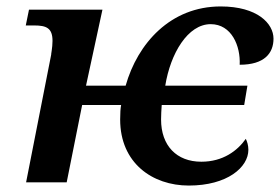

<svg xmlns="http://www.w3.org/2000/svg" viewBox="-20 -566 869 596"><path d="M566 10C686 10 751 -47 751 -101C751 -115 747 -127 743 -135C717 -98 672 -64 605 -64C528 -64 480 -114 480 -195C480 -211 481 -224 482 -240H738L748 -300H493C509 -400 563 -491 634 -491C699 -491 727 -423 724 -365C801 -365 829 -401 829 -446C829 -493 779 -546 665 -546C509 -546 407 -431 370 -300H247L298 -536H70L60 -487H86C124 -487 143 -479 143 -439C143 -418 138 -396 139 -397L61 0H187L235 -240H356C354 -230 353 -215 353 -195C353 -60 453 10 566 10Z"/></svg>

Font: Noto Serif Semi
Style: Italic
Weight: 600
Italic angle: -12°
Designer: Monotype Design Team
Foundry: Monotype Imaging Inc.
Version: Version 1.901